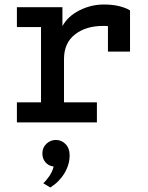

<svg xmlns="http://www.w3.org/2000/svg" viewBox="-20 -543 656 852"><path d="M557 -497V-314H459V-427Q452 -428 438 -428Q361 -428 312.5 -390Q264 -352 264 -281V-89H410V0H55V-89H162V-423H55V-511H257V-427Q281 -471 332.5 -497Q384 -523 441 -523Q512 -523 557 -497ZM172 270Q184 260 198.5 239Q213 218 218 196Q195 193 181.5 177Q168 161 168 138Q168 112 186 95Q204 78 228 78Q253 78 271 96.5Q289 115 289 146Q289 188 265.5 226.5Q242 265 203 289Z"/></svg>

Font: Overpass Mono Light
Style: Bold
Weight: 600
Monospace: yes
Designer: Delve Withrington, Dave Bailey
Foundry: Delve Fonts
Version: Version 1.000;DELV;Overpass